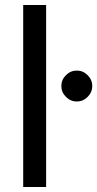

<svg xmlns="http://www.w3.org/2000/svg" viewBox="-20 -750 390 770"><path d="M73 0V-730H165V0ZM288 -343Q263 -343 244.5 -361.5Q226 -380 226 -405Q226 -430 244.5 -448.5Q263 -467 288 -467Q313 -467 331.5 -448.5Q350 -430 350 -405Q350 -380 331.5 -361.5Q313 -343 288 -343Z"/></svg>

Font: MuseoModerno Thin
Style: Regular
Weight: 400
Version: Version 1.003